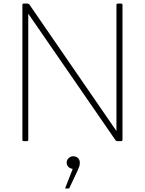

<svg xmlns="http://www.w3.org/2000/svg" viewBox="-20 -781 814 1080"><path d="M644 -761H660Q669 -761 669 -753V5Q669 13 660 13H639Q634 13 630 8L139 -704V5Q139 13 131 13H114Q106 13 106 5V-753Q106 -761 114 -761H135Q140 -761 145 -756L635 -44V-753Q635 -761 644 -761ZM355 134Q355 119 366 108.5Q377 98 392 98Q408 98 418.5 108Q429 118 429 134Q429 146 426 155Q423 164 415 182L369 279H346L389 169Q374 167 364.5 157.5Q355 148 355 134Z"/></svg>

Font: LINE Seed JP_TTF Thin
Style: Regular
Weight: 250
Designer: LY Corporation & Fontrix & Fontworks
Version: Version 1.008